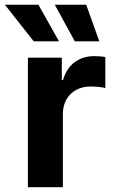

<svg xmlns="http://www.w3.org/2000/svg" viewBox="-56 -779 476 799"><path d="M60.1 0V-539.1H201.2V-445.8H206.1Q220.7 -495.1 254.9 -520.3Q289.1 -545.4 335.9 -545.4Q347.7 -545.4 360.4 -544.4Q373 -543.5 382.3 -541.5V-412.6Q373 -415.5 354.7 -417.2Q336.4 -418.9 319.3 -418.9Q287.1 -418.9 261 -404.8Q234.9 -390.6 220.2 -364.7Q205.6 -338.9 205.6 -303.7V0ZM255.4 -606.9 171.9 -759.3H302.7L357.4 -606.9ZM84.5 -606.9 -35.6 -759.3H104L189.5 -606.9Z"/></svg>

Font: Inter 18pt
Style: Bold
Weight: 700
Designer: Rasmus Andersson
Foundry: rsms
Version: Version 4.001;git-66647c0bb